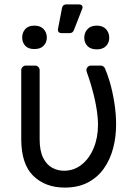

<svg xmlns="http://www.w3.org/2000/svg" viewBox="-20 -844 625 874"><path d="M76.7 -524.5V-211.6Q76.7 -96.6 131.7 -43.3Q187.1 9.9 274.1 9.9Q336.3 9.9 380.3 -13.5Q424.7 -36.9 453.1 -77.4Q481.5 -117.5 495 -169.4Q508.5 -219.8 508.5 -277Q508.5 -325.3 500.7 -375.4Q492.9 -425.1 479.8 -470.9Q468 -509.9 457.7 -533Q454.9 -538.7 449.8 -542.1Q444.6 -545.5 438.6 -545.5H393.8Q385.3 -545.5 379.3 -539.2Q373.2 -533 373.2 -524.5Q373.2 -522.4 374.6 -517.4Q383.2 -494 394.2 -458.1Q409.1 -408 416.9 -364.3Q425.8 -316.4 426.1 -277Q426.1 -217.3 406.6 -170.5Q386.7 -122.2 351.9 -94.8Q317.1 -66.8 271.3 -66.8Q242.5 -66.8 217.7 -80.3Q192.5 -93.8 176.5 -125.4Q160.5 -157 160.5 -210.2V-524.5Q160.5 -533 154.5 -539.2Q148.4 -545.5 139.9 -545.5H97.7Q89.1 -545.5 82.9 -539.2Q76.7 -533 76.7 -524.5ZM296.2 -693.2H259.9Q252.1 -693.2 247.9 -697.1Q243.6 -701 243.6 -707.7Q243.6 -710.9 244 -712.7L262.4 -807.9Q265.6 -823.9 282 -823.9H340.2Q347.7 -823.9 351.7 -820.5Q355.8 -817.1 355.8 -811.4Q355.8 -807.9 354 -803.3L316.4 -707Q311.4 -693.2 296.2 -693.2ZM136.4 -727.3Q164.1 -727.3 178.6 -711.5Q193.2 -695.7 193.2 -673.3Q193.2 -650.9 178.6 -635.8Q164.1 -620.7 136.4 -620.7Q108.7 -620.7 94.8 -635.8Q81 -650.9 81 -673.3Q81 -695.7 94.8 -711.5Q108.7 -727.3 136.4 -727.3ZM420.5 -727.3Q448.2 -727.3 462.7 -711.3Q477.3 -695.3 477.3 -671.9Q477.3 -649.5 462.7 -634.4Q448.2 -619.3 420.5 -619.3Q392.8 -619.3 378.2 -634.4Q363.6 -649.5 363.6 -671.9Q363.6 -695.3 378.2 -711.3Q392.8 -727.3 420.5 -727.3Z"/></svg>

Font: DeltaSans
Style: Regular
Weight: 400
Designer: Rasmus Andersson
Foundry: rsms
Version: Version 3.012